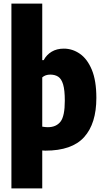

<svg xmlns="http://www.w3.org/2000/svg" viewBox="-20 -828 579 1068"><path d="M43.5 220V-808H215V-493.5H223Q239 -523.5 267.5 -540.5Q296 -557.5 335 -557.5Q383 -557.5 424.2 -529Q465.5 -500.5 490.8 -440Q516 -379.5 516 -283.5Q516 -141 448.2 -65.5Q380.5 10 232 10Q224.5 10 215 9V220ZM246 -120.5Q292.5 -120.5 316.5 -151.2Q340.5 -182 340.5 -268Q340.5 -327.5 331 -358.8Q321.5 -390 303.5 -401.5Q285.5 -413 260 -413Q232 -413 215 -397.5V-123.5Q233 -120.5 246 -120.5Z"/></svg>

Font: Encode Sans Cnd XBd
Style: Regular
Weight: 800
Width: 3
Designer: Multiple Designers
Foundry: Impallari Type
Version: Version 3.002; ttfautohint (v1.8.3) -l 8 -r 50 -G 200 -x 14 